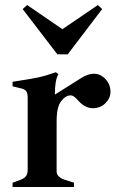

<svg xmlns="http://www.w3.org/2000/svg" viewBox="-20 -743 469 763"><path d="M419 -378Q419 -353 399 -333Q379 -313 349 -313Q319 -313 293 -341Q290 -344 284 -350.5Q278 -357 272 -360.5Q266 -364 261 -364Q241 -364 223 -341Q205 -318 205 -260V-62Q205 -51 212.5 -43Q220 -35 236 -29L274 -17V0H30V-17L63 -29Q78 -35 84 -44Q90 -53 90 -69V-354Q90 -374 83.5 -381.5Q77 -389 63 -392L30 -400V-418Q102 -429 132.5 -435.5Q163 -442 202 -456L212 -448Q198 -425 198 -367L306 -435Q332 -450 353 -450Q379 -450 399 -429Q419 -408 419 -378ZM70 -707 88 -723 228 -627 369 -723 386 -707 249 -527H208Z"/></svg>

Font: Ibarra Real Nova
Style: Bold
Weight: 700
Designer: Jose Maria Ribagorda & Octavio Pardo
Foundry: Jose Maria Ribagorda
Version: Version 1.014